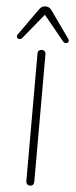

<svg xmlns="http://www.w3.org/2000/svg" viewBox="-82 -973 399 1011"><g transform="rotate(5 117.0 -467.5)"><path d="M117 6Q107 6 101.5 0Q96 -6 96 -16V-689Q96 -700 101.5 -705.5Q107 -711 117 -711Q127 -711 132.5 -705.5Q138 -700 138 -689V-16Q138 -6 133 0Q128 6 117 6ZM10 -766Q4 -759 -2.5 -758Q-9 -757 -14 -760Q-19 -763 -20 -769Q-21 -775 -16 -782L85 -924Q92 -934 100 -937.5Q108 -941 117 -941Q126 -941 134 -937.5Q142 -934 149 -924L250 -782Q255 -775 254 -769Q253 -763 248 -760Q243 -757 236.5 -758Q230 -759 224 -766L117 -897Z"/></g></svg>

Font: Nunito ExtraLight
Style: Regular
Weight: 200
Designer: Vernon Adams
Foundry: Vernon Adams
Version: Version 3.602